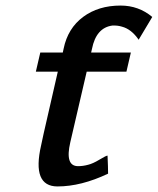

<svg xmlns="http://www.w3.org/2000/svg" viewBox="-20 -661 568 691"><path d="M109 -403 125 -472H206L209 -486Q224 -559 279 -600Q334 -641 414 -641Q479 -641 528 -600L479 -518Q453 -556 419 -565Q403 -570 384 -569Q326 -561 311 -485L308 -472H451L435 -403H292L233 -149Q213 -63 261 -63Q279 -63 297 -68Q314 -72 338 -86.5Q362 -101 367 -101Q369 -59 369 -36Q272 10 187 10Q94 10 128 -138L134 -166Q135 -170 137 -180L188 -403Z"/></svg>

Font: Coval
Style: Medium Italic
Weight: 500
Foundry: Context Ltd
Version: Version 001.000